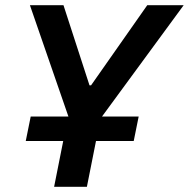

<svg xmlns="http://www.w3.org/2000/svg" viewBox="-20 -718 726 738"><path d="M188 0H314L349 -176H494L513 -270H372L686 -698H546L330 -390H324L224 -698H95L243 -270H98L79 -176H223Z"/></svg>

Font: Braiins Sans SemiBold
Style: Italic
Weight: 600
Italic angle: -11.31°
Designer: Mike Abbink, Paul van der Laan, Pieter van Rosmalen, Jiri Chlebus, Lubos Buracinsky
Foundry: Bold Monday, Sudetype
Version: Version 1.000;hotconv 1.0.109;makeotfexe 2.5.65596